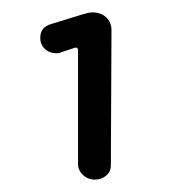

<svg xmlns="http://www.w3.org/2000/svg" viewBox="-20 -485 290 310"><path d="M133 -195Q122 -195 114 -202.5Q106 -210 106 -220V-404Q106 -409 101 -408L80 -401Q76 -399 71 -399Q60 -399 52.5 -406Q45 -413 45 -424Q45 -441 62 -446L114 -462Q118 -463 121.5 -464Q125 -465 129 -465Q143 -465 151.5 -457Q160 -449 160 -436L159 -218Q159 -208 151.5 -201.5Q144 -195 133 -195Z"/></svg>

Font: Dongle
Style: Regular
Weight: 400
Designer: Yanghee Ryu
Foundry: Yanghee Ryu
Version: Version 2.000